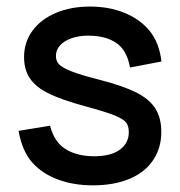

<svg xmlns="http://www.w3.org/2000/svg" viewBox="-20 -533 544 580"><path d="M260.7 26.9Q201.7 26.9 154.3 9Q106.9 -8.8 76.9 -42.7Q46.9 -76.7 36.1 -137.7L131.3 -153.3Q143.6 -104 178.2 -82.5Q212.9 -61 264.6 -61Q314.9 -61 342 -80.8Q369.1 -100.6 369.1 -133.8Q369.1 -152.3 361.1 -162.8Q353 -173.3 326.2 -184.3Q299.3 -195.3 235.8 -212.4Q167.5 -231 127.9 -250.2Q88.4 -269.5 70.6 -295.9Q52.7 -322.3 52.7 -360.8Q52.7 -406.2 78.6 -440.9Q104.5 -475.6 149.7 -494.4Q194.8 -513.2 252 -513.2Q309.6 -513.2 356.2 -494.1Q402.8 -475.1 431.9 -439.9Q460.9 -404.8 467.8 -347.2L372.6 -329.1Q363.8 -381.3 331.3 -403.3Q298.8 -425.3 246.6 -425.3Q216.8 -425.3 194.6 -417Q172.4 -408.7 160.6 -395Q148.9 -381.3 148.9 -363.8Q148.9 -348.6 158.4 -338.6Q168 -328.6 195.6 -317.6Q223.1 -306.6 280.8 -292Q351.1 -273.9 391.1 -253.9Q431.2 -233.9 449.2 -205.3Q467.3 -176.8 467.3 -134.3Q467.3 -85.4 442.1 -48.6Q417 -11.7 370.4 7.6Q323.7 26.9 260.7 26.9Z"/></svg>

Font: Potro Sans Bangla
Style: Bold
Weight: 700
Designer: Jayed Ahsan Saad
Foundry: Codepotro
Version: Potro Sans Bangla;Version 0.996;CodepotroFonts;